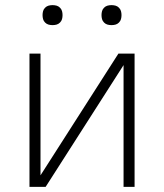

<svg xmlns="http://www.w3.org/2000/svg" viewBox="-20 -729 640 749"><path d="M95 0V-520H138V-45L442 -520H505V0H462V-475L158 0ZM415 -631Q407 -631 399.5 -633Q392 -635 386 -641Q380 -647 378 -654.5Q376 -662 376 -670Q376 -678 378 -685.5Q380 -693 386 -699Q392 -705 399.5 -707Q407 -709 415 -709Q423 -709 430.5 -707Q438 -705 444 -699Q450 -693 452 -685.5Q454 -678 454 -670Q454 -662 452 -654.5Q450 -647 444 -641Q438 -635 430.5 -633Q423 -631 415 -631ZM185 -631Q177 -631 169.5 -633Q162 -635 156 -641Q150 -647 148 -654.5Q146 -662 146 -670Q146 -678 148 -685.5Q150 -693 156 -699Q162 -705 169.5 -707Q177 -709 185 -709Q193 -709 200.5 -707Q208 -705 214 -699Q220 -693 222 -685.5Q224 -678 224 -670Q224 -662 222 -654.5Q220 -647 214 -641Q208 -635 200.5 -633Q193 -631 185 -631Z"/></svg>

Font: Iosevka Aile Extralight
Style: Regular
Weight: 200
Designer: Belleve Invis
Foundry: Belleve Invis
Version: Version 31.1.0; ttfautohint (v1.8.4)